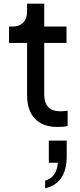

<svg xmlns="http://www.w3.org/2000/svg" viewBox="-20 -683 436 1042"><path d="M291 6Q302 6 318 5Q334 4 347 1V-82Q338 -81 328 -80Q318 -79 310 -79Q261 -79 240.5 -103.5Q220 -128 220 -169V-450H341V-539H220V-663H127V-619Q127 -582 106 -560.5Q85 -539 49 -539H29V-450H127V-166Q127 -84 169.5 -39Q212 6 291 6ZM225 339Q342 312 342 165V80H245V200H294Q288 280 225 297Z"/></svg>

Font: Plus Jakarta Sans Medium
Style: Regular
Weight: 500
Designer: Gumpita Rahayu
Foundry: Tokotype
Version: Version 2.004; ttfautohint (v1.8.3)